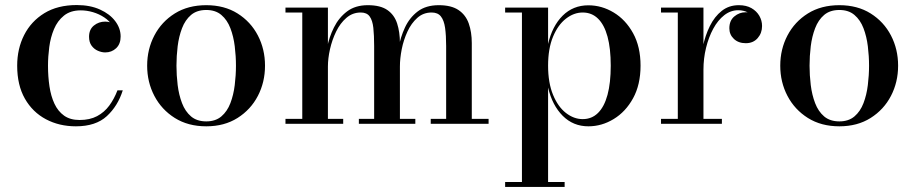

<svg xmlns="http://www.w3.org/2000/svg" viewBox="-20 -490 3623 760"><path d="M280.5 10Q214.5 10 161.8 -18Q109 -46 78.5 -99.5Q48 -153 48 -230Q48 -297 75.5 -351.2Q103 -405.5 155.5 -437.8Q208 -470 284 -470Q337 -470 376 -452.2Q415 -434.5 436.2 -406.2Q457.5 -378 457.5 -345.5Q457.5 -316 439.8 -299.2Q422 -282.5 396.5 -282.5Q382.5 -282.5 367.5 -289Q352.5 -295.5 342.5 -309.2Q332.5 -323 332.5 -344.5Q332.5 -373.5 351.8 -389Q371 -404.5 396.5 -404.5Q420.5 -404.5 438.5 -389.5Q456.5 -374.5 456.5 -345.5H437.5Q437.5 -369.5 425.2 -388.5Q413 -407.5 392.8 -421Q372.5 -434.5 348 -441.8Q323.5 -449 299.5 -449Q259 -449 233.2 -428.2Q207.5 -407.5 193.8 -374.8Q180 -342 175 -303.8Q170 -265.5 170 -230Q170 -187 175.8 -148.2Q181.5 -109.5 195.5 -79.5Q209.5 -49.5 233.8 -32.2Q258 -15 295 -15Q335.5 -15 364.2 -30.2Q393 -45.5 412.5 -72Q432 -98.5 445 -132.5H466Q446.5 -70.5 402.8 -30.2Q359 10 280.5 10Z M796.5 10Q724.5 10 672 -23Q619.5 -56 591 -110.5Q562.5 -165 562.5 -230Q562.5 -295 591 -349.5Q619.5 -404 672 -436.8Q724.5 -469.5 796.5 -469.5Q868 -469.5 920.2 -436.8Q972.5 -404 1000.8 -349.5Q1029 -295 1029 -230Q1029 -165 1000.8 -110.5Q972.5 -56 920.2 -23Q868 10 796.5 10ZM796.5 -9.5Q833 -9.5 856.2 -29.2Q879.5 -49 892 -81.8Q904.5 -114.5 909.2 -153.5Q914 -192.5 914 -230Q914 -268 909.2 -306.8Q904.5 -345.5 892 -378.2Q879.5 -411 856.2 -430.8Q833 -450.5 796.5 -450.5Q759.5 -450.5 736.2 -430.8Q713 -411 700.5 -378.2Q688 -345.5 683.2 -306.8Q678.5 -268 678.5 -230Q678.5 -192.5 683.2 -153.5Q688 -114.5 700.5 -81.8Q713 -49 736.2 -29.2Q759.5 -9.5 796.5 -9.5Z M1278 -460V-19.5H1338.5V0H1110V-19.5H1176.5V-440.5H1110V-460ZM1563 -319.5V-19.5H1624V0H1400.5V-19.5H1461V-308Q1461 -350 1457.8 -379.8Q1454.5 -409.5 1443.2 -425Q1432 -440.5 1408 -440.5Q1375.5 -440.5 1351 -419.2Q1326.5 -398 1310.5 -365Q1294.5 -332 1286.2 -295.2Q1278 -258.5 1278 -227L1267 -225Q1267 -259 1274.8 -300.8Q1282.5 -342.5 1301.8 -381.2Q1321 -420 1353.8 -444.8Q1386.5 -469.5 1436 -469.5Q1486 -469.5 1513.5 -450.2Q1541 -431 1552 -397Q1563 -363 1563 -319.5ZM1847.5 -319.5V-19.5H1914V0H1685V-19.5H1746V-308Q1746 -350 1741.8 -379.8Q1737.5 -409.5 1725.2 -425Q1713 -440.5 1688.5 -440.5Q1655.5 -440.5 1631.8 -419.2Q1608 -398 1592.8 -365Q1577.5 -332 1570.2 -295.2Q1563 -258.5 1563 -227L1550.5 -225Q1550.5 -259 1557.8 -300.8Q1565 -342.5 1583 -381.2Q1601 -420 1633.5 -444.8Q1666 -469.5 1717 -469.5Q1766.5 -469.5 1795 -450.2Q1823.5 -431 1835.5 -397Q1847.5 -363 1847.5 -319.5Z M1979.5 250V230.5H2046V-440.5H1979.5V-460H2149.5V-316Q2166 -387 2207.2 -428Q2248.5 -469 2309 -469Q2362 -469 2409.2 -440.5Q2456.5 -412 2486 -358.5Q2515.5 -305 2515.5 -230Q2515.5 -155 2486 -101.2Q2456.5 -47.5 2409.2 -18.8Q2362 10 2309 10Q2249 10 2207.5 -31.5Q2166 -73 2149.5 -143.5V230.5H2215V250ZM2286.5 -18.5Q2322.5 -18.5 2347.2 -43Q2372 -67.5 2384.8 -114.8Q2397.5 -162 2397.5 -230Q2397.5 -298 2384.8 -345Q2372 -392 2347.2 -416.2Q2322.5 -440.5 2286.5 -440.5Q2251.5 -440.5 2220 -416Q2188.5 -391.5 2169 -344.5Q2149.5 -297.5 2149.5 -230Q2149.5 -162.5 2169 -115Q2188.5 -67.5 2220 -43Q2251.5 -18.5 2286.5 -18.5Z M2753 -214Q2753 -260 2762.2 -305Q2771.5 -350 2790 -387.2Q2808.5 -424.5 2837 -447Q2865.5 -469.5 2904.5 -469.5Q2934 -469.5 2954.5 -457.8Q2975 -446 2985.8 -427.2Q2996.5 -408.5 2996.5 -387Q2996.5 -359 2979 -339Q2961.5 -319 2932 -319Q2903 -319 2885 -336Q2867 -353 2867 -378Q2867 -408.5 2886.8 -425Q2906.5 -441.5 2932 -441.5Q2950 -441.5 2964.2 -434.2Q2978.5 -427 2987 -414.8Q2995.5 -402.5 2995.5 -387H2976Q2976 -404.5 2966.2 -418.5Q2956.5 -432.5 2939.8 -441Q2923 -449.5 2902 -449.5Q2872 -449.5 2846.8 -429.8Q2821.5 -410 2803.2 -376.2Q2785 -342.5 2774.8 -300.8Q2764.5 -259 2764.5 -214ZM2764.5 -460V-19.5H2837.5V0H2596.5V-19.5H2663V-440.5H2596.5V-460Z M3302.5 10Q3230.5 10 3178 -23Q3125.5 -56 3097 -110.5Q3068.5 -165 3068.5 -230Q3068.5 -295 3097 -349.5Q3125.5 -404 3178 -436.8Q3230.5 -469.5 3302.5 -469.5Q3374 -469.5 3426.2 -436.8Q3478.5 -404 3506.8 -349.5Q3535 -295 3535 -230Q3535 -165 3506.8 -110.5Q3478.5 -56 3426.2 -23Q3374 10 3302.5 10ZM3302.5 -9.5Q3339 -9.5 3362.2 -29.2Q3385.5 -49 3398 -81.8Q3410.5 -114.5 3415.2 -153.5Q3420 -192.5 3420 -230Q3420 -268 3415.2 -306.8Q3410.5 -345.5 3398 -378.2Q3385.5 -411 3362.2 -430.8Q3339 -450.5 3302.5 -450.5Q3265.5 -450.5 3242.2 -430.8Q3219 -411 3206.5 -378.2Q3194 -345.5 3189.2 -306.8Q3184.5 -268 3184.5 -230Q3184.5 -192.5 3189.2 -153.5Q3194 -114.5 3206.5 -81.8Q3219 -49 3242.2 -29.2Q3265.5 -9.5 3302.5 -9.5Z"/></svg>

Font: Bodoni Moda Medium
Style: Regular
Weight: 500
Designer: Owen Earl
Foundry: indestructible type
Version: Version 2.005